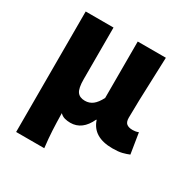

<svg xmlns="http://www.w3.org/2000/svg" viewBox="-174 -716 1033 1064"><g transform="rotate(30 342.0 -183.5)"><path d="M72 202V-569H250V-239Q250 -181 265.5 -159.5Q281 -138 315 -138Q343 -138 364.5 -154.5Q386 -171 405 -208V-569H585Q583 -504 580 -430.5Q577 -357 575 -290.5Q573 -224 573 -179Q573 -151 586.5 -140.5Q600 -130 625 -130Q633 -130 642.5 -131.5Q652 -133 662 -137L683 -6Q664 2 640.5 8Q617 14 579 14Q455 14 425 -79H422Q382 8 306 8Q287 8 270 3.5Q253 -1 239 -15Q240 46 242.5 94.5Q245 143 252 202Z"/></g></svg>

Font: Source Han Sans CN Heavy
Style: Regular
Weight: 900
Designer: Ryoko NISHIZUKA 西塚涼子 (kana, bopomofo & ideographs); Paul D. Hunt (Latin, Greek & Cyrillic); Sandoll Communications 산돌커뮤니
Foundry: Adobe
Version: Version 2.000;hotconv 1.0.107;makeotfexe 2.5.65593